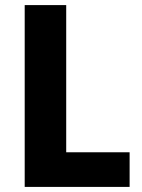

<svg xmlns="http://www.w3.org/2000/svg" viewBox="-20 -734 556 754"><path d="M77 0V-714H240V-136H489V0Z"/></svg>

Font: Noto Sans Telugu SemiCondensed ExtraBold
Style: Regular
Weight: 800
Width: 4
Designer: Jelle Bosma - Monotype Design Team
Foundry: Monotype Imaging Inc.
Version: Version 2.005; ttfautohint (v1.8.4.7-5d5b)